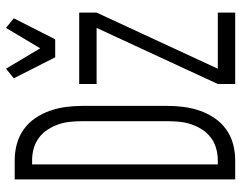

<svg xmlns="http://www.w3.org/2000/svg" viewBox="-102 -702 804 640"><g transform="rotate(-90 300.0 -382.0)"><path d="M22 0V-735H86Q113 -735 139.5 -728Q166 -721 188.5 -705Q211 -689 226.5 -666Q242 -643 251 -617Q260 -591 263.5 -564Q267 -537 267 -510V-225Q267 -198 263.5 -171Q260 -144 251 -118Q242 -92 226.5 -69Q211 -46 188.5 -30Q166 -14 139.5 -7Q113 0 86 0ZM72 -58H86Q106 -58 125.5 -63.5Q145 -69 161 -81Q177 -93 188 -110Q199 -127 205.5 -146Q212 -165 214 -185Q216 -205 216 -225V-510Q216 -530 214 -550Q212 -570 205.5 -589Q199 -608 188 -625Q177 -642 161 -654Q145 -666 125.5 -671.5Q106 -677 86 -677H72ZM429 -600 359 -738 391 -764 459 -650 527 -764 559 -738 489 -600ZM340 0V-58L527 -462H340V-520H578V-462L391 -58H578V0Z"/></g></svg>

Font: Iosevka Light Extended
Style: Regular
Weight: 300
Width: 7
Monospace: yes
Designer: Belleve Invis
Foundry: Belleve Invis
Version: Version 32.5.0; ttfautohint (v1.8.4)